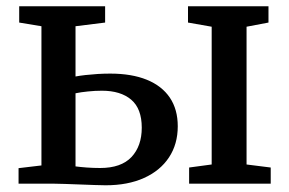

<svg xmlns="http://www.w3.org/2000/svg" viewBox="-20 -574 904 600"><path d="M571 0V-50.5L641.5 -60V-490.5L567.5 -503.5V-554.5H819V-503.5L750.5 -490.5V-60L826 -50.5V0ZM38 0V-48.5L109.5 -57V-492L40 -503.5V-554.5H308.5V-503.5L216 -492V-335Q229.5 -337.5 247.2 -339.5Q265 -341.5 285 -342.8Q305 -344 324.5 -344Q391.5 -344 438.8 -324.8Q486 -305.5 510.8 -268.8Q535.5 -232 535.5 -179.5Q535.5 -123.5 508 -82Q480.5 -40.5 430 -17.8Q379.5 5 310 5Q298 5 276.2 4.2Q254.5 3.5 229.8 2.5Q205 1.5 183 0.8Q161 0 148.5 0ZM293 -49Q358.5 -49 390.8 -83.2Q423 -117.5 423 -175Q423 -234.5 390 -262.5Q357 -290.5 298.5 -290.5Q277 -290.5 254.8 -288.2Q232.5 -286 216 -282.5V-54Q231 -52 251.2 -50.5Q271.5 -49 293 -49Z"/></svg>

Font: Merriweather 20pt Medium
Style: Regular
Weight: 500
Version: Version 2.100